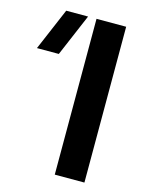

<svg xmlns="http://www.w3.org/2000/svg" viewBox="-110 -789 656 857"><g transform="rotate(15 217.5 -360.0)"><path d="M365 0V-720H228V0ZM189 -720H88L5 -525H106Z"/></g></svg>

Font: Vela Sans ExtBd
Style: Regular
Weight: 800
Designer: Principal design: Mikhail Sharanda - project Manrope.
Design modification: Ravid Balaliev
Foundry: Mikhail Sharanda
Version: Version 1.001